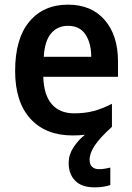

<svg xmlns="http://www.w3.org/2000/svg" viewBox="-20 -572 569 825"><path d="M365 114Q365 135 376 145Q387 155 405 155Q419 155 432.5 152.5Q446 150 454 148V223Q440 228 423 230.5Q406 233 386 233Q331 233 303 204.5Q275 176 275 128Q275 93 295.5 61.5Q316 30 345 7Q321 10 292 10Q176 10 110.5 -62Q45 -134 45 -267Q45 -406 106 -479Q167 -552 272 -552Q373 -552 430 -486Q487 -420 487 -308V-242H166Q168 -165 202 -125Q236 -85 299 -85Q345 -85 382.5 -95Q420 -105 461 -126V-27Q408 21 386.5 54Q365 87 365 114ZM272 -461Q227 -461 199.5 -428.5Q172 -396 168 -328H372Q372 -386 347.5 -423.5Q323 -461 272 -461Z"/></svg>

Font: Noto Sans Sinhala UI SemiCondensed SemiBold
Style: Regular
Weight: 600
Width: 4
Designer: Jelle Bosma - Monotype Design Team
Foundry: Monotype Imaging Inc.
Version: Version 2.006; ttfautohint (v1.8.4.7-5d5b)